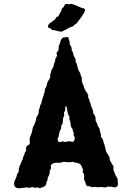

<svg xmlns="http://www.w3.org/2000/svg" viewBox="-20 -998 729 1019"><path d="M170.9 -360.8Q171.9 -364.3 171.9 -369.1Q171.9 -374 177.7 -382.8Q183.6 -391.6 184.1 -394.5Q185.1 -397.5 185.1 -400.9Q185.1 -403.3 185.5 -408.2Q186 -413.1 189.5 -422.9Q192.9 -432.6 192.9 -435.1Q192.9 -438 193.4 -439.5Q193.8 -440.9 195.8 -442.9Q198.7 -445.8 202.1 -461.9Q205.6 -478 208.5 -483.9Q211.9 -490.2 211.9 -493.2V-498L216.8 -507.8Q216.8 -523.4 221.7 -530.8Q226.6 -538.1 228.5 -547.4Q231 -563.5 239.3 -574.2Q247.1 -585 246.6 -593.3Q246.1 -601.1 247.1 -605L251 -615.2Q252 -616.2 252 -619.1V-624Q259.3 -634.8 265.1 -647.9Q265.1 -653.8 268.1 -664.1L272.9 -673.8V-684.1L283.2 -703.1Q283.2 -705.1 280.8 -711.4Q278.3 -717.8 284.2 -723.1Q292.5 -730 291 -742.2Q289.6 -754.4 298.8 -768.1Q298.8 -778.8 304.7 -788.1Q310.5 -796.9 315.9 -798.8Q316.9 -800.8 328.1 -799.8Q340.3 -803.2 341.8 -800.8Q343.8 -797.9 343.8 -793.9Q343.8 -790 345.2 -790L350.1 -774.9Q350.1 -773.9 349.6 -768.6Q349.1 -763.2 355 -754.4Q360.8 -745.6 360.4 -739.7Q359.9 -733.9 360.4 -731.4Q361.3 -729 365.2 -723.1Q369.1 -717.3 368.7 -712.4Q368.2 -707.5 374 -697.3Q379.9 -687 380.9 -684.1Q381.8 -681.2 381.3 -677.7Q380.4 -669.4 387.2 -660.2Q393.1 -634.3 395 -628.9Q407.2 -607.4 407.7 -604.5Q408.2 -601.6 408.2 -597.2Q414.6 -590.8 414.1 -580.6Q413.1 -566.4 418.5 -554.7Q424.3 -543 426.8 -533.2Q429.7 -521 436.5 -512.7Q443.4 -504.9 448.2 -493.2Q448.2 -486.3 448.2 -479Q449.2 -478 450.7 -475.6Q452.1 -473.1 453.1 -471.7Q454.1 -469.7 454.6 -464.8Q455.1 -458 458 -454.6Q460.9 -450.7 460.9 -447.8V-442.9Q462.9 -438.5 465.8 -430.7Q468.8 -422.9 471.7 -416Q474.6 -409.2 474.6 -404.3Q474.1 -399.4 475.1 -397Q476.1 -394 481 -387.7Q488.3 -378.4 487.3 -366.7Q486.3 -355 493.2 -348.1Q494.1 -345.2 496.6 -336.9Q499 -328.6 502 -324.2L508.8 -314.9V-309.6Q508.8 -306.2 509.8 -304.2L516.1 -284.2Q516.1 -282.2 515.1 -278.3Q513.7 -273.4 520.5 -265.6Q527.3 -257.8 528.8 -247.6Q530.3 -237.3 532.7 -233.9Q535.2 -230 538.6 -212.9Q542 -195.8 543.5 -192.4Q544.9 -189 553.7 -176.8Q562.5 -164.6 562 -155.8Q562 -147 570.8 -133.3Q579.1 -119.1 581.1 -117.2Q583 -115.2 582 -107.4Q581.1 -99.6 582.5 -94.7Q584 -89.8 585.9 -86.9Q588.4 -83 589.8 -76.2Q591.3 -68.8 597.7 -60.1Q605 -50.3 605 -39.1V-30.8Q610.4 -9.8 592.8 -3.9H586.9Q581.1 -3.9 575.2 -6.8H560.1L553.2 -8.8L543.9 -3.9Q538.1 -2.9 526.4 -4.4Q514.6 -5.9 513.2 -5.9L499 -3.9L482.9 -6.8L467.8 -3.9L459 -8.8Q457 -9.8 450.2 -9.3Q443.4 -8.8 439.5 -12.7Q435.5 -16.6 434.1 -26.4Q432.1 -35.2 428.7 -39.6Q425.3 -43.9 426.3 -55.7Q426.8 -66.9 426.8 -70.8L418.9 -85.9Q418 -87.9 419.4 -91.3Q420.9 -94.7 420.9 -95.7Q420.9 -96.7 418.5 -102.1Q416 -106.9 415 -110.8Q410.2 -129.4 389.2 -133.8H385.7L365.2 -139.2Q363.3 -139.2 357.4 -137.7Q351.6 -136.2 338.9 -137.2L317.9 -139.2L296.9 -133.8H292.5L284.7 -134.8H280.8L272.9 -133.8Q264.6 -133.8 256.8 -127.9Q249 -122.1 249 -116.2L251 -106Q251 -104 248 -99.6Q243.2 -91.8 243.7 -84Q244.6 -75.7 238.3 -64.5Q231.9 -53.2 232.4 -49.3Q232.9 -44.9 232.9 -43.5L228 -34.2Q227.1 -31.2 226.6 -27.3Q224.6 -10.3 210.4 -6.3Q205.1 -4.9 199.2 -2Q193.4 1 190.9 1L180.2 -3.9L167 -1L152.8 -4.9Q145 -4.9 137.2 -1L117.2 -3.9L107.9 -1H100.1Q59.6 7.8 55.2 -17.6Q53.2 -28.8 60.1 -43Q68.4 -60.1 69.3 -66.9Q70.3 -74.2 74.2 -79.1Q80.6 -86.4 79.6 -93.8Q78.6 -101.1 85 -119.1Q89.8 -126 91.3 -132.8Q92.8 -139.2 97.7 -147.9Q103 -156.7 103 -165L109.9 -179.2Q110.8 -181.2 110.8 -183.1L111.8 -187Q111.8 -189 115.7 -193.8Q119.6 -198.7 118.7 -208.5Q117.7 -222.7 126.5 -226.1Q134.8 -229.5 137.2 -233.4Q139.2 -237.8 137.7 -249Q136.2 -260.3 137.7 -265.6Q139.2 -271 144.5 -283.7Q149.9 -296.4 149.9 -298.8L153.8 -318.8Q153.8 -321.3 155.8 -324.2Q157.7 -327.1 160.6 -333Q164.1 -338.9 167 -348.6ZM329.1 -433.1Q326.2 -433.1 326.2 -429.2V-412.1Q325.7 -411.6 319.8 -401.9L320.8 -384.8Q320.8 -383.8 319.3 -381.3Q317.9 -378.9 315.9 -374Q314 -369.1 314 -360.4Q314 -351.6 313 -346.2Q312 -340.8 309.1 -336.9Q306.2 -333 305.2 -331.1Q304.2 -329.1 304.7 -323.7Q305.2 -318.4 304.2 -314.9L299.8 -308.1Q293.9 -293 292.5 -282.2Q291 -271.5 287.6 -265.1Q284.2 -258.3 288.1 -250Q292 -242.2 300.8 -244.1Q309.6 -246.1 310.5 -247.1Q312 -248 314.5 -248Q316.9 -248 319.8 -245.1H332L338.9 -248H349.1L366.2 -245.1Q372.1 -246.1 375 -255.4Q377.9 -264.6 376.5 -268.6Q375 -272.5 374.5 -273.4Q374 -274.9 372.6 -276.4Q371.1 -277.8 371.1 -282.2V-293Q366.2 -302.7 366.2 -304.7V-309.1Q366.2 -313 361.3 -318.8Q356.4 -324.7 355.5 -330.6Q355 -336.4 354.5 -342.8Q354 -349.1 351.6 -356Q349.1 -362.3 348.1 -365.2Q347.2 -368.2 348.1 -371.6Q349.1 -375 349.1 -377Q349.1 -378.9 341.8 -391.1Q336.9 -407.2 336.9 -412.6Q336.9 -418 335 -423.8Q335 -433.1 329.1 -433.1ZM252 -842.8Q247.6 -849.1 240.2 -849.1Q229.5 -855.5 238.8 -869.1Q239.7 -870.1 241.2 -872.1Q242.7 -874 250.5 -878.9Q258.8 -883.8 265.1 -890.1Q270 -892.1 271 -893.1Q272 -895 273.4 -897Q274.9 -898.9 275.4 -900.4Q277.8 -907.7 282.7 -908.7Q287.6 -909.7 290 -912.1L298.8 -929.2Q298.8 -930.2 301.8 -934.1Q304.7 -938 304.7 -939Q305.2 -939.9 306.2 -944.3Q307.1 -949.2 308.1 -951.2Q309.1 -953.1 311 -955.1Q313 -957 315.4 -959Q317.9 -960.9 319.8 -962.9L320.8 -967.8Q326.7 -981 340.8 -976.6Q345.7 -975.1 347.7 -975.1L357.9 -978Q358.9 -978 367.2 -975.1L387.2 -967.8Q392.1 -965.8 400.9 -961.4Q411.6 -956.1 419.9 -954.6Q428.2 -953.1 430.2 -949.2Q436 -937.5 395.5 -885.7Q387.7 -876 386.7 -874Q385.7 -872.1 380.9 -870.1Q377 -868.2 376 -867.2Q375 -866.2 373.5 -865.2Q372.1 -864.3 371.1 -861.3Q370.1 -858.4 367.2 -858.9Q364.7 -856.4 359.9 -856Q355 -855 349.1 -851.6Q343.3 -848.1 334.5 -843.8Q326.2 -839.8 314.9 -833.5Q303.7 -827.1 293.9 -832H291L279.8 -835L271 -836.9Q270 -837.9 264.6 -837.9Q259.3 -837.9 256.3 -839.4Q253.4 -840.8 252 -842.8Z"/></svg>

Font: AntiqueNobleBoldCondensed
Style: BoldCondensed
Weight: 700
Version: Version 001.000